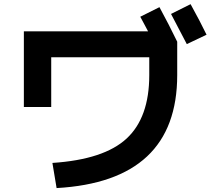

<svg xmlns="http://www.w3.org/2000/svg" viewBox="-20 -870 1040 939"><path d="M990.2 -700.2 893.6 -654.3Q839.8 -757.8 816.4 -801.8L912.1 -849.6Q958 -766.6 990.2 -700.2ZM759.8 -835Q806.6 -749 846.7 -666V-502.9Q846.7 16.6 256.8 49.8L236.3 -73.2Q488.3 -89.8 599.1 -192.4Q710 -294.9 710 -502.9V-589.8H230.5V-346.7H96.7V-716.8H704.1Q700.2 -724.6 686.5 -750Q672.9 -775.4 666 -788.1Z"/></svg>

Font: Mgen+ 1c bold
Style: Bold
Weight: 700
Designer: [Source Han Sans]
Ryoko NISHIZUKA  (kana & ideographs); Paul D. Hunt (Latin, Greek & Cyrillic); Wenlong ZHANG  (bopomofo
Version: Version 1.059.20150602